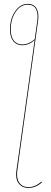

<svg xmlns="http://www.w3.org/2000/svg" viewBox="-20 -753 259 966"><path d="M188.5 161.1 190.9 164.6Q159.7 192.4 124 192.4Q90.3 192.4 73.7 169.2Q57.1 146 62.5 106L77.6 0L154.3 -551.3Q125 -525.4 92.3 -525.4Q63.5 -525.4 46.9 -545.9Q30.3 -566.4 30.3 -605Q30.3 -658.7 56.2 -696Q82 -733.4 119.1 -733.4Q150.9 -733.4 164.1 -710Q177.2 -686.5 171.4 -647L81.5 0L66.9 106Q62 144.5 77.1 166.5Q92.3 188.5 124 188.5Q156.7 188.5 188.5 161.1ZM92.3 -529.3Q124 -529.3 154.8 -555.7L167.5 -647Q172.9 -685.1 161.1 -707.3Q149.4 -729.5 119.1 -729.5Q83.5 -729.5 58.8 -693.4Q34.2 -657.2 34.2 -605Q34.2 -567.9 49.6 -548.6Q64.9 -529.3 92.3 -529.3Z"/></svg>

Font: Fira Sans Compressed Four
Style: Italic
Weight: 100
Width: 3
Italic angle: -8°
Designer: Carrois Corporate & Edenspiekermann AG
Foundry: Carrois Corporate GbR & Edenspiekermann AG
Version: Version 4.203;PS 004.203;hotconv 1.0.88;makeotf.lib2.5.64775